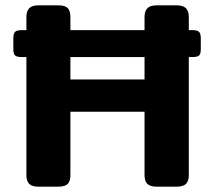

<svg xmlns="http://www.w3.org/2000/svg" viewBox="-20 -700 773 720"><path d="M733 -556V-516Q733 -498 726.5 -492Q720 -486 701 -486H688V-43Q688 -21 677.5 -10.5Q667 0 642 0H568Q543 0 532.5 -10.5Q522 -21 522 -43V-281H244V-43Q244 -21 234 -10.5Q224 0 199 0H124Q100 0 89.5 -10.5Q79 -21 79 -43V-486H62Q43 -486 36.5 -492Q30 -498 30 -516V-556Q30 -574 36.5 -580.5Q43 -587 62 -587H79V-636Q79 -658 89.5 -669Q100 -680 124 -680H199Q224 -680 234 -669.5Q244 -659 244 -636V-587H522V-636Q522 -658 532.5 -669Q543 -680 568 -680H642Q667 -680 677.5 -669Q688 -658 688 -636V-587H701Q720 -587 726.5 -580.5Q733 -574 733 -556ZM522 -486H244V-402H522Z"/></svg>

Font: Mitr Medium
Style: Regular
Weight: 500
Designer: Thanarat Vachiruckul
Foundry: Cadson Demak
Version: Version 1.003